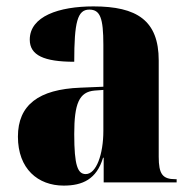

<svg xmlns="http://www.w3.org/2000/svg" viewBox="-20 -570 594 600"><path d="M179 10C238 10 282 -10 302 -77H304V0H532V-10H528C488 -10 476 -26 476 -80V-381C476 -506 408 -550 272 -550C164 -550 73 -519 73 -446C73 -397 118 -377 212 -377C212 -501 222 -540 259 -540C293 -540 303 -514 303 -430V-299L231 -296C101 -291 36 -242 36 -143C36 -42 99 10 179 10ZM248 -26C223 -26 212 -52 212 -151C212 -246 227 -283 276 -287L303 -289V-161C303 -88 281 -26 248 -26Z"/></svg>

Font: Noto Serif Display Condensed Black
Style: Regular
Weight: 900
Width: 3
Designer: Monotype Design Team
Foundry: Monotype Imaging Inc.
Version: Version 2.009